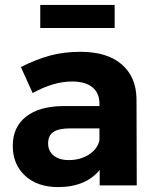

<svg xmlns="http://www.w3.org/2000/svg" viewBox="-20 -755 636 782"><path d="M386 0V-63Q359 -29 316 -11Q273 7 217 7Q132 7 82 -39.5Q32 -86 32 -161Q32 -237 85.5 -279.5Q139 -322 237 -323H385V-333Q385 -376 356.5 -399.5Q328 -423 273 -423Q198 -423 113 -376L65 -482Q129 -514 185 -529Q241 -544 308 -544Q416 -544 475.5 -493Q535 -442 536 -351L537 0ZM385 -184V-232H264Q219 -232 197.5 -217.5Q176 -203 176 -171Q176 -140 198.5 -121.5Q221 -103 260 -103Q308 -103 343 -126Q378 -149 385 -184ZM144 -735H447V-641H144Z"/></svg>

Font: Montserrat SemiBold
Style: Regular
Weight: 600
Designer: Julieta Ulanovsky
Foundry: Julieta Ulanovsky
Version: Version 6.001